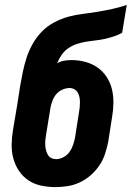

<svg xmlns="http://www.w3.org/2000/svg" viewBox="-20 -755 540 783"><path d="M206 8Q177 8 148 2Q119 -4 96 -19.5Q73 -35 57.5 -58Q42 -81 34.5 -108.5Q27 -136 27.5 -165.5Q28 -195 33 -225L50 -326Q53 -345 56 -364.5Q59 -384 62 -403Q67 -432 73 -461.5Q79 -491 88.5 -520Q98 -549 113.5 -576.5Q129 -604 151 -626.5Q173 -649 201.5 -664Q230 -679 259.5 -687Q289 -695 318.5 -698.5Q348 -702 378 -707Q408 -712 438 -718.5Q468 -725 497 -735L478 -621Q461 -612 442.5 -606Q424 -600 405.5 -596Q387 -592 368.5 -590Q350 -588 331.5 -585Q313 -582 294.5 -576Q276 -570 259.5 -559Q243 -548 231.5 -531.5Q220 -515 213 -497Q227 -505 242 -507.5Q257 -510 272 -510Q301 -510 328.5 -502.5Q356 -495 378 -479.5Q400 -464 415 -441Q430 -418 436.5 -391Q443 -364 442.5 -335Q442 -306 437 -277L421 -175Q416 -151 408 -126.5Q400 -102 385 -80Q370 -58 349.5 -40Q329 -22 305 -11Q281 0 256 4Q231 8 206 8ZM209 -106Q224 -106 239 -114Q254 -122 263.5 -135.5Q273 -149 278 -164Q283 -179 286 -194L302 -296Q304 -306 305 -316.5Q306 -327 306 -338Q306 -349 304 -359Q302 -369 297 -377.5Q292 -386 283 -391Q274 -396 264 -396Q249 -396 234.5 -389.5Q220 -383 210 -371.5Q200 -360 194.5 -345.5Q189 -331 186 -317L168 -206Q166 -195 165 -184.5Q164 -174 164.5 -163.5Q165 -153 167.5 -143Q170 -133 175 -124Q180 -115 189 -110.5Q198 -106 209 -106Z"/></svg>

Font: Iosevka Curly Slab HvObl
Style: Regular
Weight: 900
Italic angle: -9°
Monospace: yes
Designer: Belleve Invis
Foundry: Belleve Invis
Version: Version 11.1.0; ttfautohint (v1.8.3)